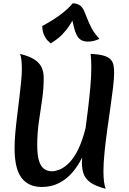

<svg xmlns="http://www.w3.org/2000/svg" viewBox="-20 -1135 795 1186"><path d="M250 -653Q250 -586 240 -518.5Q230 -451 220 -382Q210 -313 210 -239Q210 -173 222 -138Q234 -103 255 -90Q276 -77 301 -77Q319 -77 344 -86Q369 -95 396.5 -119Q424 -143 450 -187.5Q476 -232 497.5 -303Q519 -374 531.5 -476.5Q544 -579 544 -720L559 -393Q549 -334 531.5 -275Q514 -216 488 -163Q462 -110 426.5 -69Q391 -28 344 -4Q297 20 238 20Q156 20 113 -36.5Q70 -93 70 -220Q70 -260 74.5 -312Q79 -364 86 -420Q93 -476 99.5 -530.5Q106 -585 110.5 -631Q115 -677 115 -707Q115 -772 104 -802Q161 -788 192.5 -767.5Q224 -747 237 -719Q250 -691 250 -653ZM685 -684Q685 -652 678.5 -596Q672 -540 662 -471Q652 -402 642 -330Q632 -258 625.5 -192.5Q619 -127 619 -78Q619 -2 633 31Q574 16 542 -5.5Q510 -27 498 -57.5Q486 -88 486 -129Q486 -160 492 -211.5Q498 -263 506.5 -327Q515 -391 523.5 -460Q532 -529 538 -596Q544 -663 544 -720Q544 -741 543 -762Q542 -783 540 -802Q592 -800 621.5 -791Q651 -782 664.5 -766.5Q678 -751 681.5 -730.5Q685 -710 685 -684ZM293 -867Q286 -873 274 -885Q262 -897 252 -919Q242 -941 241 -974Q312 -1013 355 -1045.5Q398 -1078 430 -1115Q459 -1113 474.5 -1101Q490 -1089 499.5 -1068Q509 -1047 519 -1020Q529 -993 546 -961Q563 -929 594 -895Q572 -885 555.5 -881.5Q539 -878 522 -878Q489 -878 470 -896Q451 -914 438.5 -960Q426 -1006 411 -1088L446 -1038Q428 -1007 409 -977.5Q390 -948 363 -920.5Q336 -893 293 -867Z"/></svg>

Font: Merienda
Style: Bold
Weight: 700
Designer: Eduardo Rodriguez Tunni
Foundry: Eduardo Rodriguez Tunni
Version: Version 2.001